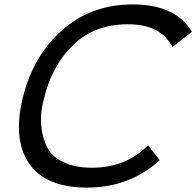

<svg xmlns="http://www.w3.org/2000/svg" viewBox="-20 -840 890 870"><path d="M850 -696 761 -627Q710 -730 559 -730Q410 -730 313.5 -638Q217 -546 181 -400Q162 -333 166.5 -275Q171 -217 193 -173.5Q215 -130 267.5 -105Q320 -80 397 -80Q551 -80 651 -182L704 -114Q567 10 375 10Q185 10 111 -100.5Q37 -211 84 -400Q131 -589 263 -704.5Q395 -820 581 -820Q775 -820 850 -696Z"/></svg>

Font: Sinkin Sans 400 Italic
Style: Italic
Weight: 400
Italic angle: -112°
Designer: Keith Bates
Foundry: K-Type
Version: Sinkin Sans (version 1.0)  by Keith Bates   •   © 2014   www